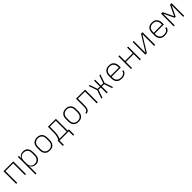

<svg xmlns="http://www.w3.org/2000/svg" viewBox="762 -3006 5675 5675"><g transform="rotate(-45 3600.0 -168.0)"><path d="M95 0V-530H505V0H462V-492H138V0Z M695 205V-530H738V-423Q748 -450 765 -472.5Q782 -495 806 -510.5Q830 -526 858 -532Q886 -538 914 -538Q942 -538 969.5 -532Q997 -526 1021 -512Q1045 -498 1063.5 -476.5Q1082 -455 1093 -429.5Q1104 -404 1108.5 -376Q1113 -348 1113 -320V-210Q1113 -182 1108.5 -154Q1104 -126 1093 -100.5Q1082 -75 1063.5 -53.5Q1045 -32 1021 -18Q997 -4 969.5 2Q942 8 914 8Q886 8 858 2Q830 -4 806 -19.5Q782 -35 765 -57.5Q748 -80 738 -107V205ZM901 -30Q924 -30 947.5 -35Q971 -40 991.5 -51Q1012 -62 1027.5 -80Q1043 -98 1053 -119Q1063 -140 1066.5 -163.5Q1070 -187 1070 -210V-320Q1070 -343 1066.5 -366.5Q1063 -390 1053 -411Q1043 -432 1027.5 -450Q1012 -468 991.5 -479Q971 -490 947.5 -495Q924 -500 901 -500Q878 -500 855 -495Q832 -490 812.5 -478.5Q793 -467 777.5 -449Q762 -431 753 -410Q744 -389 741 -366Q738 -343 738 -320V-210Q738 -187 741 -164Q744 -141 753 -120Q762 -99 777.5 -81Q793 -63 812.5 -51.5Q832 -40 855 -35Q878 -30 901 -30Z M1500 8Q1471 8 1442.5 3Q1414 -2 1388 -15.5Q1362 -29 1342 -50.5Q1322 -72 1309.5 -98Q1297 -124 1292 -152.5Q1287 -181 1287 -210V-320Q1287 -349 1292 -377.5Q1297 -406 1309.5 -432.5Q1322 -459 1342.5 -480Q1363 -501 1388.5 -514.5Q1414 -528 1442.5 -534.5Q1471 -541 1500 -541Q1529 -541 1557.5 -534.5Q1586 -528 1611.5 -514.5Q1637 -501 1657.5 -480Q1678 -459 1690.5 -432.5Q1703 -406 1708 -377.5Q1713 -349 1713 -320V-210Q1713 -181 1708 -152.5Q1703 -124 1690.5 -98Q1678 -72 1658 -50.5Q1638 -29 1612 -15.5Q1586 -2 1557.5 3Q1529 8 1500 8ZM1500 -30Q1523 -30 1546.5 -34.5Q1570 -39 1590.5 -50.5Q1611 -62 1627 -79.5Q1643 -97 1653 -118.5Q1663 -140 1666.5 -163.5Q1670 -187 1670 -210V-320Q1670 -344 1666.5 -367.5Q1663 -391 1653 -412.5Q1643 -434 1626.5 -451.5Q1610 -469 1589 -480Q1568 -491 1544.5 -495.5Q1521 -500 1498 -500Q1474 -500 1451 -495Q1428 -490 1408 -478.5Q1388 -467 1372 -449.5Q1356 -432 1346.5 -411Q1337 -390 1333.5 -366.5Q1330 -343 1330 -320V-210Q1330 -187 1333.5 -163.5Q1337 -140 1347 -118.5Q1357 -97 1373 -79.5Q1389 -62 1409.5 -50.5Q1430 -39 1453.5 -34.5Q1477 -30 1500 -30Z M1907 182H1864V-38H1895Q1913 -72 1924.5 -108Q1936 -144 1942.5 -181Q1949 -218 1950.5 -256Q1952 -294 1952 -331V-530H2285V-38H2336V182H2293V0H1907ZM2243 -38V-492H1994V-331Q1994 -294 1993 -256.5Q1992 -219 1986 -181.5Q1980 -144 1969 -108Q1958 -72 1942 -38Z M2700 8Q2671 8 2642.5 3Q2614 -2 2588 -15.5Q2562 -29 2542 -50.5Q2522 -72 2509.5 -98Q2497 -124 2492 -152.5Q2487 -181 2487 -210V-320Q2487 -349 2492 -377.5Q2497 -406 2509.5 -432.5Q2522 -459 2542.5 -480Q2563 -501 2588.5 -514.5Q2614 -528 2642.5 -534.5Q2671 -541 2700 -541Q2729 -541 2757.5 -534.5Q2786 -528 2811.5 -514.5Q2837 -501 2857.5 -480Q2878 -459 2890.5 -432.5Q2903 -406 2908 -377.5Q2913 -349 2913 -320V-210Q2913 -181 2908 -152.5Q2903 -124 2890.5 -98Q2878 -72 2858 -50.5Q2838 -29 2812 -15.5Q2786 -2 2757.5 3Q2729 8 2700 8ZM2700 -30Q2723 -30 2746.5 -34.5Q2770 -39 2790.5 -50.5Q2811 -62 2827 -79.5Q2843 -97 2853 -118.5Q2863 -140 2866.5 -163.5Q2870 -187 2870 -210V-320Q2870 -344 2866.5 -367.5Q2863 -391 2853 -412.5Q2843 -434 2826.5 -451.5Q2810 -469 2789 -480Q2768 -491 2744.5 -495.5Q2721 -500 2698 -500Q2674 -500 2651 -495Q2628 -490 2608 -478.5Q2588 -467 2572 -449.5Q2556 -432 2546.5 -411Q2537 -390 2533.5 -366.5Q2530 -343 2530 -320V-210Q2530 -187 2533.5 -163.5Q2537 -140 2547 -118.5Q2557 -97 2573 -79.5Q2589 -62 2609.5 -50.5Q2630 -39 2653.5 -34.5Q2677 -30 2700 -30Z M3024 0V-38Q3039 -38 3053.5 -42.5Q3068 -47 3079.5 -56.5Q3091 -66 3099 -79Q3107 -92 3112 -106Q3117 -120 3120 -135Q3123 -150 3124 -165Q3125 -180 3125.5 -195Q3126 -210 3126 -225Q3126 -229 3126 -233Q3126 -237 3126 -241V-242Q3126 -253 3126 -263Q3126 -273 3126 -283V-530H3505V0H3462V-492H3168V-283Q3168 -280 3168 -276Q3168 -272 3168 -268Q3168 -246 3168 -224.5Q3168 -203 3167 -181Q3166 -159 3163 -137.5Q3160 -116 3153 -95.5Q3146 -75 3134.5 -56Q3123 -37 3106 -23.5Q3089 -10 3067.5 -5Q3046 0 3024 0Z M3657 0 3747 -265 3657 -530H3699L3783 -284H3879V-530H3921V-284H4017L4101 -530H4143L4053 -265L4143 0H4101L4017 -246H3921V0H3879V-246H3783L3699 0Z M4502 8Q4473 8 4444 3Q4415 -2 4389 -15.5Q4363 -29 4342.5 -50Q4322 -71 4309.5 -97Q4297 -123 4292 -152Q4287 -181 4287 -210V-320Q4287 -349 4292 -377.5Q4297 -406 4309.5 -432Q4322 -458 4342 -479.5Q4362 -501 4388 -514.5Q4414 -528 4442.5 -533Q4471 -538 4500 -538Q4529 -538 4557.5 -533Q4586 -528 4612 -514.5Q4638 -501 4658 -479.5Q4678 -458 4690.5 -432Q4703 -406 4708 -377.5Q4713 -349 4713 -320V-246H4330V-210Q4330 -186 4333.5 -163Q4337 -140 4347 -118.5Q4357 -97 4373.5 -79.5Q4390 -62 4410.5 -50.5Q4431 -39 4454.5 -34.5Q4478 -30 4502 -30Q4520 -30 4538.5 -32Q4557 -34 4574.5 -39Q4592 -44 4608.5 -52.5Q4625 -61 4638 -73.5Q4651 -86 4659 -103Q4667 -120 4668 -139H4711Q4710 -115 4700.5 -92.5Q4691 -70 4675 -52.5Q4659 -35 4638.5 -23Q4618 -11 4595 -4Q4572 3 4548.5 5.5Q4525 8 4502 8ZM4330 -284H4670V-320Q4670 -343 4666.5 -366.5Q4663 -390 4653 -411.5Q4643 -433 4627 -450.5Q4611 -468 4590.5 -479.5Q4570 -491 4546.5 -495.5Q4523 -500 4500 -500Q4477 -500 4453.5 -495.5Q4430 -491 4409.5 -479.5Q4389 -468 4373 -450.5Q4357 -433 4347 -411.5Q4337 -390 4333.5 -366.5Q4330 -343 4330 -320Z M4895 0V-530H4938V-295H5262V-530H5305V0H5262V-257H4938V0Z M5495 0V-530H5538V-37L5843 -530H5905V0H5862V-493L5557 0Z M6302 8Q6273 8 6244 3Q6215 -2 6189 -15.5Q6163 -29 6142.5 -50Q6122 -71 6109.5 -97Q6097 -123 6092 -152Q6087 -181 6087 -210V-320Q6087 -349 6092 -377.5Q6097 -406 6109.5 -432Q6122 -458 6142 -479.5Q6162 -501 6188 -514.5Q6214 -528 6242.5 -533Q6271 -538 6300 -538Q6329 -538 6357.5 -533Q6386 -528 6412 -514.5Q6438 -501 6458 -479.5Q6478 -458 6490.5 -432Q6503 -406 6508 -377.5Q6513 -349 6513 -320V-246H6130V-210Q6130 -186 6133.5 -163Q6137 -140 6147 -118.5Q6157 -97 6173.5 -79.5Q6190 -62 6210.5 -50.5Q6231 -39 6254.5 -34.5Q6278 -30 6302 -30Q6320 -30 6338.5 -32Q6357 -34 6374.5 -39Q6392 -44 6408.5 -52.5Q6425 -61 6438 -73.5Q6451 -86 6459 -103Q6467 -120 6468 -139H6511Q6510 -115 6500.5 -92.5Q6491 -70 6475 -52.5Q6459 -35 6438.5 -23Q6418 -11 6395 -4Q6372 3 6348.5 5.5Q6325 8 6302 8ZM6130 -284H6470V-320Q6470 -343 6466.5 -366.5Q6463 -390 6453 -411.5Q6443 -433 6427 -450.5Q6411 -468 6390.5 -479.5Q6370 -491 6346.5 -495.5Q6323 -500 6300 -500Q6277 -500 6253.5 -495.5Q6230 -491 6209.5 -479.5Q6189 -468 6173 -450.5Q6157 -433 6147 -411.5Q6137 -390 6133.5 -366.5Q6130 -343 6130 -320Z M6681 0V-530H6744L6900 -204L7056 -530H7119V0H7077V-485L6921 -159H6879L6723 -485V0Z"/></g></svg>

Font: Iosevka Curly XLtEx
Style: Regular
Weight: 200
Width: 7
Monospace: yes
Designer: Belleve Invis
Foundry: Belleve Invis
Version: Version 11.1.0; ttfautohint (v1.8.3)